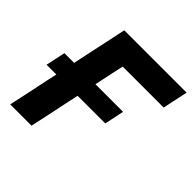

<svg xmlns="http://www.w3.org/2000/svg" viewBox="-183 -871 1029 1029"><g transform="rotate(45 331.0 -356.5)"><path d="M38 0Q50.5 -57.5 62 -111Q73 -164.5 87.5 -233L99.5 -288H25.5L49.5 -399.5H123L138.5 -473.5Q153.5 -542.5 165.2 -597.8Q177 -653 189.5 -713H662L631.5 -569.5H321Q315 -541.5 308.5 -512Q302 -482 295 -448.5L284.5 -399.5H494L470.5 -288H261L249 -233Q234.5 -164.5 223.5 -111Q212 -57.5 199.5 0Z"/></g></svg>

Font: Heraclito
Style: Bold Italic
Weight: 700
Italic angle: -12°
Designer: Kostas Bartsokas (font) & Cristiano Sobral (main changes)
Foundry: Kostas Bartsokas (font) & Cristiano Sobral (main changes)
Version: Version 1.00;July 8, 2020;FontCreator 13.0.0.2655 64-bit